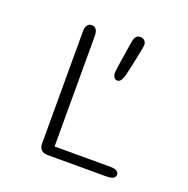

<svg xmlns="http://www.w3.org/2000/svg" viewBox="-118 -761 855 873"><g transform="rotate(20 309.5 -324.5)"><path d="M384.5 -426.5C397 -426.5 406 -438.5 412.5 -461.5C427.5 -525 445 -609 445 -619C445 -637.5 434 -649 415 -649C399 -649 388.5 -636 385.5 -612C377.5 -567 362.5 -467 362.5 -458C362.5 -439.5 370 -426.5 384.5 -426.5ZM489 -47.5H219.5V-582.5C219.5 -609.5 209 -624 190.5 -624C171.5 -624 161.5 -609.5 161.5 -582.5V-41.5C161.5 -14.5 176 0 203 0H489C516 0 530.5 -8.5 530.5 -23.5C530.5 -39 516 -47.5 489 -47.5Z"/></g></svg>

Font: RTM Light Light
Style: Regular
Weight: 300
Designer: after Tyler Finck
Foundry: An Endless Supply
Version: Version 1.000;Glyphs 3.2.1 (3258)